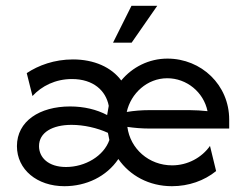

<svg xmlns="http://www.w3.org/2000/svg" viewBox="-20 -624 832 652"><path d="M363.9 -479.2H427.1L513.9 -604.2H426.4ZM563.9 8.3C620.8 8.3 673.6 -10.4 713.9 -43.1L693.1 -128.5C665.3 -88.9 617.4 -62.5 564.6 -62.5C485.4 -62.5 422.2 -118.8 412.5 -193.1C436.8 -189.6 461.8 -187.5 486.1 -187.5H758.3V-218.1C758.3 -335.4 663.9 -425 548.6 -425C485.4 -425 429.2 -395.8 391.7 -350.7C358.3 -395.8 299.3 -422.2 227.8 -422.2C164.6 -422.2 110.4 -402.1 70.8 -375.7L90.3 -297.9C121.5 -331.9 168.1 -355.6 224.3 -355.6C297.2 -355.6 339.6 -316 349.3 -264.6L343.8 -233.3C308.3 -252.1 265.3 -262.5 218.1 -262.5C114.6 -262.5 37.5 -212.5 37.5 -127.8C37.5 -47.9 106.2 8.3 198.6 8.3C272.9 8.3 341.7 -24.3 381.9 -84C420.8 -27.8 486.1 8.3 563.9 8.3ZM410.4 -243.8C424.3 -306.9 479.9 -358.3 547.9 -358.3C613.9 -358.3 671.5 -311.1 684.7 -246.5C664.6 -248.6 644.4 -250 624.3 -250H486.1C461.1 -250 435.4 -247.9 410.4 -243.8ZM204.2 -56.9C144.4 -56.9 112.5 -88.9 112.5 -127.8C112.5 -174.3 158.3 -200 222.9 -200C264.6 -200 310.4 -189.6 346.5 -172.9L351.4 -148.6C332.6 -94.4 269.4 -56.9 204.2 -56.9Z"/></svg>

Font: Afacad
Style: Regular
Weight: 400
Designer: Kristian Moeller
Foundry: Dicotype
Version: Version 1.000